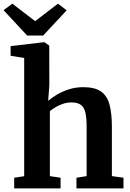

<svg xmlns="http://www.w3.org/2000/svg" viewBox="-41 -1056 728 1076"><path d="M94.5 -68.5V-731L18.5 -743.5V-797.5L206 -819.5H208L235 -800.5L235.5 -578.5L229 -491Q246.5 -506.5 276 -524.5Q305.5 -542.5 344 -555Q382.5 -567.5 425.5 -567.5Q489.5 -567.5 524.2 -543.8Q559 -520 572.5 -470.8Q586 -421.5 586 -344.5V-69L651 -60V0H387.5V-60L444.5 -69V-344.5Q444.5 -392.5 438 -422.8Q431.5 -453 413.2 -467.5Q395 -482 358.5 -482Q336 -482 313.8 -474.8Q291.5 -467.5 272 -456.2Q252.5 -445 238.5 -433V-69L298.5 -60V0H38.5V-60ZM111 -857 -21 -999 28 -1035.5 156 -937.5 284 -1035.5 332.5 -998 201 -857Z"/></svg>

Font: Merriweather Light 18pt
Style: Bold
Weight: 700
Version: Version 2.100